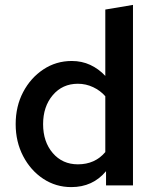

<svg xmlns="http://www.w3.org/2000/svg" viewBox="-20 -757 640 784"><path d="M271 7Q208 7 156.5 -27Q105 -61 74.5 -119.5Q44 -178 44 -250Q44 -323 74.5 -381Q105 -439 157 -473.5Q209 -508 273 -508Q314 -508 348.5 -492Q383 -476 410 -447V-718L523 -737V0H413V-58Q359 7 271 7ZM298 -86Q368 -86 410 -136V-364Q390 -387 360.5 -401Q331 -415 298 -415Q235 -415 195.5 -368.5Q156 -322 156 -250Q156 -178 195.5 -132Q235 -86 298 -86Z"/></svg>

Font: Red Hat Mono Medium
Style: Regular
Weight: 500
Monospace: yes
Designer: Pentagram, MCKL
Foundry: Pentagram, MCKL
Version: Version 1.023; ttfautohint (v1.8.3)